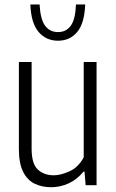

<svg xmlns="http://www.w3.org/2000/svg" viewBox="-20 -814 512 844"><path d="M205 9Q165 9 132.8 -6.2Q100.5 -21.5 81.8 -58.5Q63 -95.5 63 -159.5V-541.5H119V-160.5Q119 -94 146.2 -68.8Q173.5 -43.5 216.5 -43.5Q246.5 -43.5 285.2 -60.8Q324 -78 348 -122.5V-541.5H404.5V0H356.5L351.5 -59.5H347Q318.5 -24.5 281.5 -7.8Q244.5 9 205 9ZM235 -635Q182.5 -635 149.5 -673.8Q116.5 -712.5 113.5 -794.5H154Q157.5 -729 178.2 -701Q199 -673 235 -673Q271 -673 291.2 -701Q311.5 -729 314 -794.5H354.5Q351.5 -712 319.5 -673.5Q287.5 -635 235 -635Z"/></svg>

Font: Encode Sans Cnd Lt
Style: Regular
Weight: 300
Width: 3
Designer: Multiple Designers
Foundry: Impallari Type
Version: Version 3.002; ttfautohint (v1.8.3) -l 8 -r 50 -G 200 -x 14 